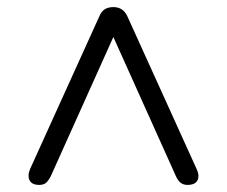

<svg xmlns="http://www.w3.org/2000/svg" viewBox="-20 -655 640 542"><path d="M91 -133Q70 -133 63.5 -146Q57 -159 65 -178L260 -608Q266 -623 276 -629Q286 -635 300 -635Q328 -635 340 -608L535 -178Q544 -159 537.5 -146Q531 -133 509 -133Q498 -133 490 -139Q482 -145 476 -159L280 -595H320L124 -159Q117 -145 110 -139Q103 -133 91 -133Z"/></svg>

Font: Nunito
Style: Regular
Weight: 400
Designer: Vernon Adams
Foundry: Vernon Adams
Version: Version 3.602